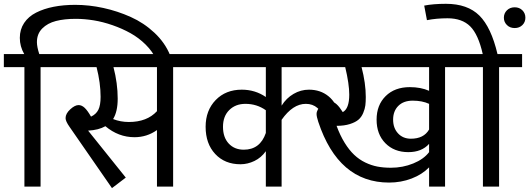

<svg xmlns="http://www.w3.org/2000/svg" viewBox="-40 -970 2751 998"><path d="M351.1 -944.8Q422.9 -944.8 496.8 -928.7Q570.8 -912.6 639.4 -881.8Q708 -851.1 762.9 -799.6Q817.9 -748 844.2 -683.1L772 -661.1Q752.9 -702.6 717.3 -738Q681.6 -773.4 638.2 -797.6Q594.7 -821.8 544.9 -839.1Q495.1 -856.4 446.8 -864.3Q398.4 -872.1 354 -872.1Q294.4 -872.1 250.7 -860.8Q207 -849.6 179.4 -821.8Q151.9 -793.9 151.9 -751Q151.9 -726.6 164.1 -689H265.1V-621.1H170.9V0H86.9V-621.1H-20V-689H85.9Q63 -728.5 63 -772.9Q63 -816.9 85.4 -850.6Q107.9 -884.3 147.9 -904.5Q188 -924.8 239 -934.8Q290 -944.8 351.1 -944.8Z M980 -689V-621.1H859.9V0H775.9V-293.9Q723.6 -256.8 659.2 -256.8Q575.7 -256.8 507.8 -314Q472.7 -293.9 418 -291L613.8 -46.9L542 7.8L321.8 -310.1Q300.8 -339.8 300.8 -356Q300.8 -379.4 325 -401.6Q349.1 -423.8 368.2 -423.8Q384.8 -423.8 399.9 -409.7Q415 -395.5 433.1 -363.8Q459.5 -376 471.2 -399.4Q482.9 -422.9 482.9 -466.8Q482.9 -538.6 461.9 -621.1H230V-689ZM775.9 -392.1V-621.1H549.8Q571.8 -537.1 571.8 -457Q571.8 -390.1 547.9 -351.1Q586.4 -335.9 629.9 -335.9Q724.1 -335.9 775.9 -392.1Z M1565.9 -503.9Q1625.5 -503.9 1667.5 -469.7Q1709.5 -435.5 1724.1 -372.1L1644 -349.1Q1634.8 -387.2 1610.1 -408.7Q1585.4 -430.2 1549.8 -430.2Q1481.9 -430.2 1423.8 -347.2V0H1341.8V-184.1Q1317.9 -150.4 1282.5 -133.3Q1247.1 -116.2 1210 -116.2Q1128.4 -116.2 1078.6 -169.7Q1028.8 -223.1 1028.8 -311Q1028.8 -396 1081.1 -450Q1133.3 -503.9 1216.8 -503.9Q1286.1 -503.9 1341.8 -465.8V-621.1H939.9V-689H1575.2V-621.1H1423.8V-420.9Q1448.2 -460 1485.8 -481.9Q1523.4 -503.9 1565.9 -503.9ZM1227.1 -191.9Q1312 -191.9 1341.8 -278.8V-397Q1294.9 -430.2 1235.8 -430.2Q1184.1 -430.2 1151.6 -397.9Q1119.1 -365.7 1119.1 -311Q1119.1 -255.9 1148.9 -223.9Q1178.7 -191.9 1227.1 -191.9Z M2393.6 -689V-621.1H2273.4V0H2190.4V-100.1Q2154.3 -63 2099.4 -42Q2044.4 -21 1982.4 -21Q1719.2 -21 1614.3 -336.9Q1605.5 -364.3 1605.5 -377Q1605.5 -400.4 1630.4 -422.1Q1655.3 -443.8 1674.3 -443.8Q1692.4 -443.8 1709.5 -428.2Q1724.6 -414.6 1741.7 -387.2Q1775.4 -405.3 1775.4 -478Q1775.4 -533.7 1754.4 -621.1H1543.5V-689ZM2190.4 -498V-621.1H1839.4Q1861.3 -537.1 1861.3 -465.8Q1861.3 -440.9 1859.1 -422.6Q1856.9 -404.3 1847.9 -382.8Q1838.9 -361.3 1823.2 -347.9Q1807.6 -334.5 1778.6 -325.2Q1749.5 -315.9 1709.5 -315.9Q1728 -265.6 1751.5 -227.8Q1774.9 -189.9 1801 -165.3Q1827.1 -140.6 1858.4 -125.5Q1889.6 -110.4 1921.6 -104.2Q1953.6 -98.1 1991.7 -98.1Q2053.7 -98.1 2108.2 -120.4Q2162.6 -142.6 2190.4 -179.2V-222.2Q2151.9 -179.2 2082.5 -179.2Q2008.8 -179.2 1963.1 -225.6Q1917.5 -272 1917.5 -348.1Q1917.5 -423.8 1964.6 -470.5Q2011.7 -517.1 2090.3 -517.1Q2147 -517.1 2190.4 -498ZM2190.4 -296.9V-430.2Q2154.8 -446.8 2105.5 -446.8Q2057.6 -446.8 2030.5 -419.7Q2003.4 -392.6 2003.4 -348.1Q2003.4 -304.2 2029.1 -276.6Q2054.7 -249 2095.7 -249Q2163.1 -249 2190.4 -296.9Z M2545.9 -689H2673.8V-621.1H2554.2V0H2470.2V-621.1H2353V-689H2469.2Q2446.3 -791 2404.1 -833Q2361.8 -875 2286.1 -875Q2229 -875 2179.2 -865.2L2165 -940.9Q2212.4 -950.2 2277.8 -950.2Q2390.1 -950.2 2451.7 -889.2Q2513.2 -828.1 2545.9 -689ZM2579.1 -877.9Q2579.1 -900.9 2595 -916.5Q2610.8 -932.1 2635.3 -932.1Q2659.7 -932.1 2675.3 -916.5Q2690.9 -900.9 2690.9 -877.9Q2690.9 -855 2675.3 -839.6Q2659.7 -824.2 2635.3 -824.2Q2610.8 -824.2 2595 -839.8Q2579.1 -855.5 2579.1 -877.9Z"/></svg>

Font: FiraGO
Style: Regular
Weight: 400
Designer: bBox Type
Foundry: bBox Type GmbH
Version: Version 1.001;PS 001.001;hotconv 1.0.88;makeotf.lib2.5.64775